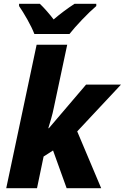

<svg xmlns="http://www.w3.org/2000/svg" viewBox="-20 -997 661 1017"><path d="M13 0H176L211 -168L261 -200L333 0H516L389 -301L621 -549H436L239 -318H236Q241 -334 250.5 -367Q260 -400 265 -426L336 -760H174ZM162 -817H348Q374 -850 415.5 -893.5Q457 -937 490 -965V-977H375Q318 -940 264 -894Q250 -913 228.5 -937.5Q207 -962 191 -977H81V-965Q101 -936 125 -893.5Q149 -851 162 -817Z"/></svg>

Font: Noto Sans Display Extra
Style: Italic
Weight: 800
Italic angle: -12°
Designer: Monotype Design Team
Foundry: Monotype Imaging Inc.
Version: Version 1.900